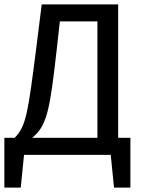

<svg xmlns="http://www.w3.org/2000/svg" viewBox="-30 -709 661 879"><path d="M416 -78H117C187 -133 199 -213 230 -485L244 -611H416ZM511 -78V-689H161L136 -489C99 -201 91 -131 37 -78H-10V150H65L80 0H477L492 150H567V-78Z"/></svg>

Font: Fira Math
Style: Regular
Weight: 400
Designer: Xiangdong Zeng
Foundry: Xiangdong Zeng
Version: Version 0.3.4